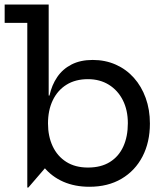

<svg xmlns="http://www.w3.org/2000/svg" viewBox="-24 -810 732 844"><path d="M96 14.5V-709.5H-3.5V-790H190V-358.5L187 -287.5V-209.5L190 -89.5L100.5 14.5ZM369 11Q305 11 254.2 -11.2Q203.5 -33.5 168.8 -75.5Q134 -117.5 119 -178L187 -267.5Q187 -211 207.5 -167.2Q228 -123.5 267.2 -98.5Q306.5 -73.5 362.5 -73.5Q420 -73.5 459 -97.8Q498 -122 518 -165.8Q538 -209.5 538 -268.5Q538 -326 516 -369.5Q494 -413 454.5 -437.5Q415 -462 362.5 -462Q307.5 -462 268.2 -437.5Q229 -413 208 -369.2Q187 -325.5 187 -267.5L171.5 -390H193.5Q203.5 -436 227.5 -471.2Q251.5 -506.5 290.5 -526.5Q329.5 -546.5 383.5 -546.5Q438.5 -546.5 484.8 -526Q531 -505.5 564.5 -468Q598 -430.5 616.5 -379.2Q635 -328 635 -267Q635 -185 602.5 -122.2Q570 -59.5 510.2 -24.2Q450.5 11 369 11Z"/></svg>

Font: Hepta Slab Medium
Style: Regular
Weight: 500
Designer: Michael LaGattuta
Foundry: Michael LaGattuta
Version: Version 1.102